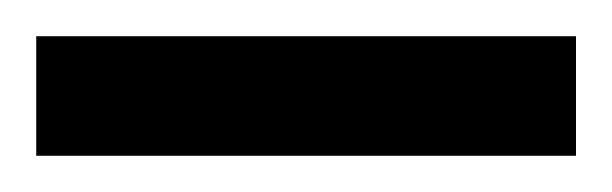

<svg xmlns="http://www.w3.org/2000/svg" viewBox="-20 70 338 106"><path d="M0 90H298V156H0Z"/></svg>

Font: Noto Sans Devanagari UI ExtraCondensed SemiBold
Style: Regular
Weight: 600
Width: 2
Designer: Jelle Bosma - Monotype Design Team
Foundry: Monotype Imaging Inc.
Version: Version 2.004; ttfautohint (v1.8.4.7-5d5b)